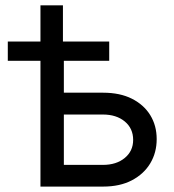

<svg xmlns="http://www.w3.org/2000/svg" viewBox="-20 -689 644 709"><path d="M8.8 -464.4V-535.6H383.3V-464.4ZM129.4 -535.6V-669.4H212.4V-535.6ZM203.1 -346.7H360.8Q422.9 -346.7 467 -324.5Q511.2 -302.2 534.9 -263.7Q558.6 -225.1 558.6 -175.3Q558.6 -125.5 534.9 -85.9Q511.2 -46.4 467 -23.2Q422.9 0 360.8 0H129.4V-535.6H215.8V-80.1H359.9Q409.7 -80.1 440.7 -105.7Q471.7 -131.3 471.7 -172.4Q471.7 -214.8 440.7 -240.5Q409.7 -266.1 359.9 -266.1H203.1Z"/></svg>

Font: Inter 20pt
Style: Regular
Weight: 400
Version: Version 4.001;git-66647c0bb